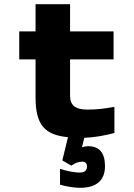

<svg xmlns="http://www.w3.org/2000/svg" viewBox="-20 -650 640 918"><path d="M398 -126C339 -126 315 -148 315 -192V-366H523V-500H315V-630H150V-500H72V-366H150V-184C150 -55 192 -5 305 6L278 117L321 142C340 129 355 123 373 123C388 123 396 131 396 146C396 165 385 175 361 175C340 175 304 170 267 157V233C300 243 340 248 362 248C441 248 482 213 482 144C482 80 454 49 402 49C390 49 381 52 372 54L383 9C432 7 481 -2 527 -14V-139C476 -130 443 -126 398 -126Z"/></svg>

Font: LT Wave Mono Black
Style: Regular
Weight: 900
Designer: Daniel Lyons
Version: Version 2.5 (Glyphs App)